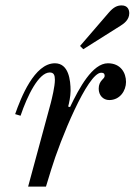

<svg xmlns="http://www.w3.org/2000/svg" viewBox="-20 -690 498 710"><path d="M276 -520 288 -508 426 -595C437 -602 458 -616 458 -641C458 -654 452 -670 430 -670C414 -670 400 -664 382 -643ZM36 -268 56 -262C81 -336 123 -422 164 -422C179 -422 183 -412 183 -395C183 -370 172 -326 168 -310L84 0H150L169 -62C203 -174 304 -421 354 -421C366 -421 367 -415 367 -409C367 -404 362 -399 357 -394C350 -386 345 -377 345 -362C345 -338 361 -320 384 -320C424 -320 446 -355 446 -387C446 -421 426 -456 379 -456C322 -456 273 -365 239 -294L232 -296C235 -306 241 -334 241 -354C241 -394 234 -456 183 -456C107 -456 57 -328 36 -268Z"/></svg>

Font: Old Standard
Style: Italic
Weight: 400
Italic angle: -15.2°
Designer: Alexey Kryukov <alexios@thessalonica.org.ru>
Version: Version 2.0